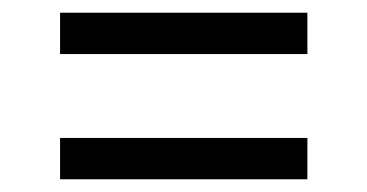

<svg xmlns="http://www.w3.org/2000/svg" viewBox="-20 -531 578 302"><path d="M74.5 -446V-511H463.5V-446ZM74.5 -249V-314H463.5V-249Z"/></svg>

Font: Encode Sans
Style: Regular
Weight: 400
Designer: Multiple Designers
Foundry: Impallari Type
Version: Version 3.002; ttfautohint (v1.8.3) -l 8 -r 50 -G 200 -x 14 